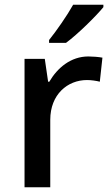

<svg xmlns="http://www.w3.org/2000/svg" viewBox="-20 -786 467 806"><path d="M414 -756V-766H287C262 -721 216 -655 186 -618V-606H257C306 -642 384 -719 414 -756ZM351 -549C277 -549 221 -501 187 -443H182L168 -539H83V0H191V-283C191 -390 264 -450 345 -450C362 -450 384 -447 399 -443L410 -544C394 -547 369 -549 351 -549Z"/></svg>

Font: Noto Sans Balinese Medium
Style: Regular
Weight: 500
Designer: Aditya Bayu, David Williams
Foundry: David Williams
Version: Version 2.005